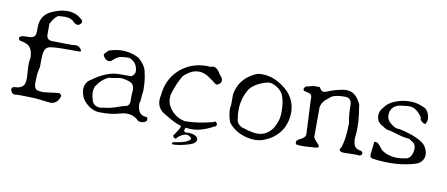

<svg xmlns="http://www.w3.org/2000/svg" viewBox="-71 -954 3234 1390"><g transform="rotate(10 1546.0 -259.5)"><path d="M369 -14Q349 7 322 6Q309 5 292.5 3.5Q276 2 255 -1Q210 -7 189 -7Q182 -7 171.5 -7Q161 -7 147 -8Q115 -9 92.5 -9Q70 -9 57 -7Q39 -6 29 -27Q18 -53 43 -60Q107 -60 119 -102Q123 -117 123 -141Q123 -159 120 -192Q114 -253 123 -287Q123 -363 75 -385Q68 -388 59.5 -390.5Q51 -393 43 -395Q22 -395 17 -409Q16 -412 16 -420Q30 -435 57 -435H82Q126 -435 133 -462Q136 -473 136 -488V-515Q136 -603 211 -639Q216 -641 220.5 -643Q225 -645 229 -647Q363 -701 442 -622Q453 -609 436 -592Q416 -572 387 -597Q384 -600 381 -603Q378 -606 376 -609Q346 -628 300 -624Q290 -623 282 -622.5Q274 -622 269 -622Q244 -609 217 -559Q215 -555 215 -555V-474Q216 -437 256 -435Q267 -435 283.5 -435Q300 -435 321 -434Q358 -433 384.5 -433Q411 -433 428 -435Q451 -438 469 -414Q479 -399 469 -395H362Q258 -395 237 -385Q208 -373 204 -324Q203 -313 202.5 -290.5Q202 -268 202 -234Q189 -195 189 -114Q189 -74 214 -65Q231 -60 256 -60Q261 -60 281.5 -62.5Q302 -65 339 -70Q362 -73 376 -73L389 -60Q389 -37 369 -14Z M1012 27Q978 38 959 16L956 13Q910 -21 852 -9Q844 -8 814 0Q775 13 685 13Q625 13 574 -41Q569 -47 564.5 -53Q560 -59 556 -64Q524 -129 549 -175Q560 -196 581 -207Q685 -284 775 -284H865Q891 -301 891 -323Q889 -391 827 -413Q766 -413 743 -400Q725 -390 710 -375Q695 -358 671 -367Q664 -370 659 -375Q634 -400 646 -413L672 -439Q779 -475 872 -435Q877 -433 882 -430.5Q887 -428 891 -426Q950 -378 956 -323Q963 -297 966 -264Q969 -231 969 -193Q967 -183 965 -166Q963 -149 962 -124Q961 -109 956 -103Q957 -15 1020 -13Q1029 -13 1031 -8Q1032 -4 1032.5 -2.5Q1033 -1 1033 0Q1038 18 1012 27ZM620 -64Q633 -23 680 -21Q693 -21 710 -26Q748 -26 829 -56Q837 -58 843 -60.5Q849 -63 853 -64Q889 -65 891 -103V-155Q901 -218 872 -237Q853 -250 801 -258Q794 -258 777 -255.5Q760 -253 732 -248Q725 -247 720 -246.5Q715 -246 710 -246Q659 -227 620 -168Q600 -126 620 -64Z M1365 128Q1296 150 1245 150Q1231 142 1245 134Q1277 129 1301 123.5Q1325 118 1339 111Q1341 111 1342 110Q1363 99 1367 93Q1369 89 1370 86Q1358 63 1327 63Q1291 72 1268 96Q1260 113 1245 99Q1240 93 1238 85Q1240 83 1243.5 78Q1247 73 1252 66Q1290 12 1278 6Q1238 -2 1146 -60H1145Q1080 -102 1101 -190Q1113 -318 1209 -393Q1299 -461 1420 -451Q1454 -468 1485 -422Q1487 -418 1489 -415Q1491 -412 1493 -408Q1532 -370 1506 -344Q1503 -342 1500 -339.5Q1497 -337 1493 -335Q1484 -326 1464 -343Q1446 -359 1435 -364Q1341 -440 1249 -365Q1245 -361 1240.5 -357.5Q1236 -354 1232 -350Q1216 -325 1201.5 -292.5Q1187 -260 1174 -219Q1151 -148 1203 -88Q1243 -42 1304 -31Q1350 -31 1400.5 -38.5Q1451 -46 1507 -60Q1522 -74 1532 -58Q1536 -51 1536 -45Q1536 -45 1535 -42.5Q1534 -40 1532 -35Q1528 -31 1522 -31Q1413 30 1323 15Q1321 14 1318 14Q1316 16 1312 25Q1305 47 1325 49Q1330 49 1336 47Q1380 47 1402 62Q1430 90 1395 115Q1385 121 1365 128Z M1905 -4Q1839 28 1751 3Q1671 -21 1627 -80Q1601 -155 1613 -207V-283Q1630 -385 1719 -439Q1730 -446 1742 -451.5Q1754 -457 1766 -461Q1887 -476 1994 -372Q2062 -295 2048 -191Q2034 -89 1953 -31Q1931 -15 1905 -4ZM1778 -42Q1873 -15 1930 -75Q1943 -89 1952.5 -106Q1962 -123 1968 -143Q1981 -169 1981 -220Q1981 -285 1968 -321Q1958 -366 1910 -395Q1873 -418 1841 -410Q1749 -384 1715 -334Q1657 -236 1677 -118Q1679 -72 1728 -55Q1735 -55 1753 -48Q1773 -42 1778 -42Z M2221 -4Q2160 2 2125 -6Q2116 -24 2127 -35Q2132 -39 2134.5 -41Q2137 -43 2137 -43Q2179 -62 2185 -81Q2186 -85 2186 -91Q2186 -109 2177 -281Q2174 -328 2174 -359Q2174 -382 2154 -387Q2129 -393 2125 -395Q2111 -395 2109 -409Q2111 -423 2125 -432Q2134 -432 2165 -441Q2177 -444 2186 -444H2222Q2240 -408 2268 -417Q2271 -418 2276 -419.5Q2281 -421 2288 -424Q2295 -427 2299.5 -429Q2304 -431 2307 -432Q2379 -456 2416 -456Q2474 -456 2509 -400Q2513 -393 2517 -386Q2521 -379 2525 -371Q2551 -219 2537 -127Q2537 -76 2554 -59Q2567 -47 2586 -43Q2610 -40 2609 -24Q2609 -11 2592 -6H2586Q2586 -8 2531 -7L2476 -6Q2445 -6 2443 -23Q2443 -33 2453 -43Q2476 -112 2476 -225Q2464 -275 2464 -359Q2461 -406 2416 -407Q2351 -407 2322 -392Q2307 -383 2295 -371Q2251 -340 2246 -296V-91Q2241 -76 2272 -45Q2295 -22 2289 -14Q2281 -7 2259 -6Q2253 -6 2243.5 -5.5Q2234 -5 2221 -4Z M3004 -19Q2874 23 2702 2Q2671 0 2669 -19Q2669 -27 2670.5 -40Q2672 -53 2674 -70Q2676 -87 2677.5 -100Q2679 -113 2679 -121Q2702 -129 2721 -103Q2739 -79 2744 -74Q2800 -30 2889 -38Q2896 -39 2902 -40Q2908 -41 2914 -42Q2956 -44 2969 -87Q2985 -134 2962 -162L2959 -165Q2957 -167 2935 -181Q2929 -184 2925 -188Q2887 -188 2812 -212Q2802 -215 2794 -217.5Q2786 -220 2780 -221Q2747 -223 2723 -244Q2679 -262 2675 -308Q2672 -347 2702 -378Q2736 -429 2826 -449Q2915 -466 2980 -434Q3015 -425 3029 -381Q3040 -342 3024 -318Q3023 -308 3003 -319Q2978 -333 2980 -356Q2940 -414 2895 -419Q2885 -420 2865 -418.5Q2845 -417 2813 -412Q2759 -398 2749 -351Q2748 -347 2747.5 -342.5Q2747 -338 2747 -333Q2747 -295 2777 -272Q2780 -270 2786 -265.5Q2792 -261 2802 -255Q2815 -244 2846 -244Q2893 -234 2932.5 -220.5Q2972 -207 3004 -188Q3045 -165 3058 -121Q3072 -70 3037 -37Q3022 -24 3004 -19Z"/></g></svg>

Font: New Tegomin
Style: Regular
Weight: 400
Designer: Kyosuke Nagai
Version: Version 1.000